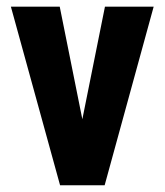

<svg xmlns="http://www.w3.org/2000/svg" viewBox="-20 -548 489 568"><path d="M223.6 -195.3 290.5 -528.3H434.6L289.6 0H157.7L12.2 -528.3H156.7Z"/></svg>

Font: Roboto Condensed
Style: Bold
Weight: 700
Designer: Google
Version: Version 2.134; 2016